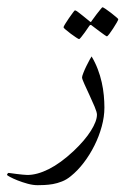

<svg xmlns="http://www.w3.org/2000/svg" viewBox="-73 -327 353 541"><path d="M221.2 -23.9Q221.2 2 213.6 29.5Q206.1 57.1 193.1 83Q180.2 108.9 163.1 131.3Q146 153.8 126.5 169.4Q114.7 179.2 101.6 184.3Q88.4 189.5 75.9 191.7Q63.5 193.8 52.2 194.3Q41 194.8 33.2 194.8Q20 194.8 4.9 190.7Q-10.3 186.5 -23.2 181.4Q-36.1 176.3 -44.7 171.6Q-53.2 167 -53.2 166Q-53.2 164.6 -51.8 162.4Q-50.3 160.2 -48.8 160.2Q-48.3 160.2 -41.7 161.1Q-35.2 162.1 -26.9 163.1Q-18.6 164.1 -10 165Q-1.5 166 3.9 166Q31.7 166 64.7 149.4Q97.7 132.8 133.8 99.1Q166 68.8 183.1 41.5Q200.2 14.2 200.2 -3.9Q200.2 -10.7 193.6 -26.4Q187 -42 179.2 -58.8Q171.4 -75.7 164.8 -90.1Q158.2 -104.5 158.2 -108.9Q158.2 -112.3 161.9 -121.6Q165.5 -130.9 170.4 -140.9Q175.3 -150.9 179.7 -158.9Q184.1 -167 185.1 -168Q195.3 -150.9 202.4 -132.3Q209.5 -113.8 213.6 -95.2Q217.8 -76.7 219.5 -58.3Q221.2 -40 221.2 -23.9ZM260.3 -272.9Q260.3 -271 255.9 -263.2Q251.5 -255.4 245.8 -246.8Q240.2 -238.3 235.1 -231.4Q230 -224.6 228 -224.6Q227.1 -224.6 220.5 -229.2Q213.9 -233.9 206.1 -239.7Q197.3 -246.1 186 -254.9Q184.1 -256.8 182.6 -256.8Q181.2 -256.8 179.2 -254.9Q171.9 -244.1 166 -235.8Q160.6 -228.5 156 -222.7Q151.4 -216.8 149.9 -216.8Q148.4 -216.8 141.4 -221.4Q134.3 -226.1 126.5 -231.9Q118.7 -237.8 112.3 -243.2Q106 -248.5 106 -250Q106 -252 110.6 -259.5Q115.2 -267.1 121.1 -275.6Q127 -284.2 132.1 -291Q137.2 -297.9 138.2 -297.9Q140.6 -297.9 147 -293Q153.3 -288.1 160.2 -282.7Q168.5 -276.4 178.2 -268.1Q181.2 -265.1 182.6 -265.1Q184.1 -265.1 186 -269Q193.4 -279.3 199.7 -287.6Q205.1 -294.4 210 -300.5Q214.8 -306.6 215.8 -306.6Q217.3 -306.6 224.6 -301.8Q231.9 -296.9 239.7 -290.8Q247.6 -284.7 253.9 -279.3Q260.3 -273.9 260.3 -272.9Z"/></svg>

Font: Scheherazade Rohingya
Style: Regular
Weight: 400
Designer: SIL International
Foundry: SIL International
Version: Version 2.000 (build 440/429)